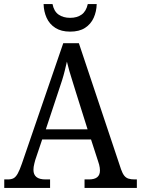

<svg xmlns="http://www.w3.org/2000/svg" viewBox="-20 -927 695 947"><path d="M1 0V-42H18Q36 -42 47 -48Q58 -54 67.5 -71Q77 -88 88 -120L292 -714H369L577 -92Q584 -72 592.5 -61Q601 -50 613.5 -46Q626 -42 644 -42H655V0H397V-42H418Q446 -42 459.5 -53Q473 -64 473 -86Q473 -93 472 -100Q471 -107 469 -115Q467 -123 464 -131L429 -239H188L154 -138Q152 -130 149.5 -121Q147 -112 146 -104Q145 -96 145 -89Q145 -66 159.5 -54Q174 -42 205 -42H227V0ZM206 -289H412L355 -470Q346 -500 337.5 -526.5Q329 -553 322 -577Q315 -601 310 -623Q305 -601 299.5 -578.5Q294 -556 286.5 -532Q279 -508 269 -479ZM326 -771Q282 -771 253 -789.5Q224 -808 210 -839Q196 -870 195 -907H239Q246 -871 269 -855Q292 -839 326 -839Q360 -839 382.5 -855Q405 -871 413 -907H457Q456 -870 442 -839Q428 -808 399.5 -789.5Q371 -771 326 -771Z"/></svg>

Font: Noto Serif Khmer SemiCondensed
Style: Regular
Weight: 400
Width: 4
Designer: Danh Hong and the Monotype Design Team
Foundry: Monotype Imaging Inc.
Version: Version 2.004